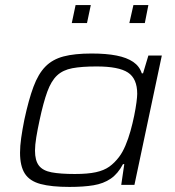

<svg xmlns="http://www.w3.org/2000/svg" viewBox="-20 -729 691 757"><path d="M254 8Q183 8 140 -3.5Q97 -15 78 -44.5Q59 -74 59 -127Q59 -153 63.5 -185Q68 -217 76 -257Q93 -336 112 -387Q131 -438 159 -466.5Q187 -495 230.5 -506.5Q274 -518 341 -518Q399 -518 439.5 -510Q480 -502 505 -485Q530 -468 539 -440H544L565 -510H618L510 0H458L470 -82H465Q445 -44 416.5 -24.5Q388 -5 348.5 1.5Q309 8 254 8ZM275 -43Q326 -43 358 -50Q390 -57 411 -72Q432 -87 450 -111Q463 -128 474.5 -155Q486 -182 494.5 -212.5Q503 -243 509 -272.5Q515 -302 518 -325Q521 -348 521 -359Q521 -419 484.5 -443Q448 -467 361 -467Q302 -467 265 -460Q228 -453 205 -431.5Q182 -410 166.5 -367.5Q151 -325 136 -255Q128 -218 123 -187.5Q118 -157 118 -135Q118 -96 133.5 -76Q149 -56 183.5 -49.5Q218 -43 275 -43ZM490 -638 506 -709H565L551 -638ZM263 -638 278 -709H338L323 -638Z"/></svg>

Font: Saira Expanded Light
Style: Italic
Weight: 300
Width: 7
Italic angle: -12°
Designer: Hector Gatti with collaboration of the Omnibus-Type team
Foundry: Omnibus-Type
Version: Version 1.101